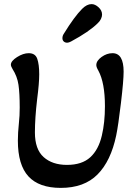

<svg xmlns="http://www.w3.org/2000/svg" viewBox="-20 -902 662 935"><path d="M67 -217Q67 -255 72 -302Q76 -338 76 -378Q76 -448 70 -489Q64 -530 41 -566Q33 -579 33 -587Q33 -605 63 -624Q93 -643 120 -643Q152 -643 161.5 -615.5Q171 -588 171 -540Q171 -497 161 -420Q150 -327 150 -257Q150 -175 192.5 -137Q235 -99 306 -99Q379 -99 419.5 -136Q460 -173 476 -242Q491 -305 491 -385Q491 -499 459 -558Q449 -575 449 -585Q449 -606 474.5 -624.5Q500 -643 528 -643Q582 -643 582 -553Q582 -510 569 -400.5Q556 -291 546 -243Q520 -118 455 -52.5Q390 13 276 13Q170 13 118.5 -43Q67 -99 67 -217ZM284 -716Q284 -728 291 -738Q342 -821 380 -859Q403 -882 426 -882Q443 -882 460 -866.5Q477 -851 477 -831Q477 -821 471.5 -809.5Q466 -798 456 -789Q415 -748 326 -700Q315 -694 307 -694Q297 -694 290.5 -700Q284 -706 284 -716Z"/></svg>

Font: AkayaTelivigala
Style: Regular
Weight: 400
Designer: Vaishnavi Murthy Yerkadithaya ( vaishnavimurthy@gmail.com ), Juan Luis Blanco Aristondo ( juan@blancoletters.com )
Version: Version 1.000